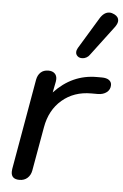

<svg xmlns="http://www.w3.org/2000/svg" viewBox="-56 -829 565 879"><g transform="rotate(5 227.0 -389.5)"><path d="M29 -24Q29 -32 30 -37L103 -453Q107 -475 120.5 -487.5Q134 -500 156 -500Q174 -500 184.5 -490.5Q195 -481 195 -464Q195 -457 194 -453L184 -402Q266 -490 379 -490H402Q424 -490 435.5 -481.5Q447 -473 447 -459Q447 -438 431 -425.5Q415 -413 390 -413H360Q281 -413 226.5 -366.5Q172 -320 158 -240L122 -37Q118 -16 103.5 -3Q89 10 67 10Q29 10 29 -24ZM275 -595Q275 -605 281 -615L367 -757Q386 -789 412 -789Q422 -789 434 -783Q454 -773 454 -755Q454 -743 443 -727L339 -589Q333 -580 323.5 -575Q314 -570 304 -570Q295 -570 289 -573Q275 -581 275 -595Z"/></g></svg>

Font: Kodchasan Medium
Style: Italic
Weight: 500
Italic angle: -10°
Version: Version 1.000; ttfautohint (v1.6)